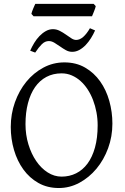

<svg xmlns="http://www.w3.org/2000/svg" viewBox="-20 -950 640 985"><path d="M481 -307.1Q481 -340.8 474.9 -373.8Q468.8 -406.7 457.5 -436.3Q446.3 -465.8 429.9 -491Q413.6 -516.1 393.1 -534.4Q372.6 -552.7 348.1 -563.2Q323.7 -573.7 295.9 -573.7Q252.4 -573.7 218 -555.4Q183.6 -537.1 159.9 -503.2Q136.2 -469.2 123.5 -420.9Q110.8 -372.6 110.8 -313Q110.8 -258.3 125.7 -209.5Q140.6 -160.6 165.8 -123.8Q190.9 -86.9 224.6 -65.4Q258.3 -43.9 295.9 -43.9Q336.4 -43.9 370.4 -60.8Q404.3 -77.6 429 -110.8Q453.6 -144 467.3 -193.4Q481 -242.7 481 -307.1ZM556.6 -315.9Q556.6 -249.5 534.7 -189.7Q512.7 -129.9 474.9 -84.5Q437 -39.1 387.2 -12.2Q337.4 14.6 281.7 14.6Q223.1 14.6 177.2 -11.2Q131.3 -37.1 99.9 -80.6Q68.4 -124 51.8 -180.7Q35.2 -237.3 35.2 -298.8Q35.2 -365.2 56.6 -425.3Q78.1 -485.4 115.2 -530.8Q152.3 -576.2 202.4 -603Q252.4 -629.9 310.1 -629.9Q370.6 -629.9 416.5 -603.3Q462.4 -576.7 493.7 -532.7Q524.9 -488.8 540.8 -432.1Q556.6 -375.5 556.6 -315.9ZM467.8 -793.9Q459 -773.9 446.8 -754.4Q434.6 -734.9 419.7 -719.2Q404.8 -703.6 387.2 -693.8Q369.6 -684.1 350.6 -684.1Q333.5 -684.1 318.1 -692.6Q302.7 -701.2 288.1 -711.7Q273.4 -722.2 259 -730.7Q244.6 -739.3 230.5 -739.3Q210.9 -739.3 194.8 -723.4Q178.7 -707.5 160.6 -680.2L134.8 -689.9Q143.6 -710 155.5 -729.7Q167.5 -749.5 182.6 -765.1Q197.8 -780.8 215.1 -790.5Q232.4 -800.3 251.5 -800.3Q270 -800.3 286.6 -791.7Q303.2 -783.2 317.9 -772.7Q332.5 -762.2 345.7 -753.7Q358.9 -745.1 370.6 -745.1Q389.2 -745.1 407 -760.7Q424.8 -776.4 441.4 -805.2ZM471.2 -918.5Q470.2 -913.1 467.8 -906Q465.3 -898.9 462.4 -891.8Q459.5 -884.8 456.8 -877.9Q454.1 -871.1 452.1 -866.7H151.9L141.1 -878.9Q142.1 -884.3 144.5 -891.1Q147 -897.9 149.9 -905Q152.8 -912.1 155.8 -918.7Q158.7 -925.3 161.1 -930.2H460.4Z"/></svg>

Font: Gentium Plus Afr
Style: Regular
Weight: 400
Designer: J. Victor Gaultney, Annie Olsen, Iska Routamaa, Becca Hirsbrunner
Foundry: SIL International
Version: Version 5.000